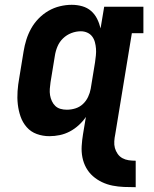

<svg xmlns="http://www.w3.org/2000/svg" viewBox="-20 -558 640 798"><path d="M544 220Q519 220 495 219Q471 218 448 213.5Q425 209 404 199Q383 189 366 174Q349 159 338 139Q327 119 322.5 96Q318 73 319.5 48.5Q321 24 325 0L337 -72Q325 -54 307.5 -38Q290 -22 270 -11.5Q250 -1 228.5 3.5Q207 8 185 8Q158 8 133 -1Q108 -10 91 -29.5Q74 -49 65.5 -73.5Q57 -98 54 -124.5Q51 -151 53 -179Q55 -207 60 -234L78 -344Q82 -369 89.5 -393Q97 -417 109.5 -439.5Q122 -462 140.5 -481Q159 -500 181.5 -513Q204 -526 229 -532Q254 -538 278 -538Q301 -538 322 -532Q343 -526 358.5 -512.5Q374 -499 383.5 -480Q393 -461 398 -440Q398 -440 398 -440Q398 -440 398 -440L413 -530H576V-420H528L459 0Q456 14 455 29Q454 44 457.5 57Q461 70 469 81.5Q477 93 489 99.5Q501 106 515 108Q529 110 544 110V220ZM258 -102Q276 -102 293.5 -107.5Q311 -113 324.5 -125.5Q338 -138 346 -155Q354 -172 357 -189L375 -299Q377 -313 378.5 -327.5Q380 -342 379 -355.5Q378 -369 374.5 -382.5Q371 -396 363 -406.5Q355 -417 342.5 -422.5Q330 -428 316 -428Q296 -428 276.5 -420.5Q257 -413 242 -398.5Q227 -384 219 -365Q211 -346 208 -326L190 -216Q188 -203 187 -189Q186 -175 188 -162.5Q190 -150 195.5 -138Q201 -126 210 -117.5Q219 -109 231.5 -105.5Q244 -102 258 -102Z"/></svg>

Font: Iosevka Curly Slab XBdEx
Style: Italic
Weight: 800
Width: 7
Italic angle: -9°
Monospace: yes
Designer: Belleve Invis
Foundry: Belleve Invis
Version: Version 11.1.0; ttfautohint (v1.8.3)